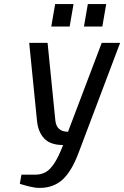

<svg xmlns="http://www.w3.org/2000/svg" viewBox="-20 -910 608 940"><path d="M174 10Q152 10 125.5 3.5Q99 -3 77 -10L85 -55H155Q182 -55 204 -67.5Q226 -80 246.5 -111.5Q267 -143 289 -200Q226 -200 196 -232.5Q166 -265 161 -320L123 -700H213L251 -320Q257 -265 313 -265L478 -700H568L364 -160Q330 -70 285.5 -30Q241 10 174 10ZM391 -780 410 -890H500L481 -780ZM231 -780 250 -890H340L321 -780Z"/></svg>

Font: Cuprum
Style: Italic
Weight: 400
Italic angle: -10°
Designer: Jovanny Lemonad
Foundry: Jovanny Lemonad
Version: Version 3.000